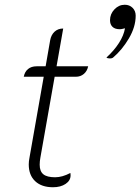

<svg xmlns="http://www.w3.org/2000/svg" viewBox="-20 -779 591 808"><path d="M101 -87Q101 -100 104 -115L164 -456H80Q84 -477 98 -488.5Q112 -500 134 -500H172L191 -609Q195 -632 209.5 -645.5Q224 -659 246 -659L218 -500H351Q347 -480 333 -468Q319 -456 299 -456H210L150 -116Q147 -100 147 -86Q147 -58 162.5 -45.5Q178 -33 212 -33Q242 -33 276 -51Q277 -49 277 -41Q277 -19 256 -5Q235 9 203 9Q155 9 128 -16.5Q101 -42 101 -87ZM506 -660Q502 -659 495.5 -657.5Q489 -656 484 -656Q464 -656 453.5 -666Q443 -676 443 -694Q443 -720 461.5 -739.5Q480 -759 505 -759Q525 -759 538 -746Q551 -733 551 -713Q551 -666 522.5 -617.5Q494 -569 455 -536Q450 -533 443 -533Q432 -533 428 -537Q460 -566 480.5 -598Q501 -630 506 -660Z"/></svg>

Font: K2D Thin
Style: Italic
Weight: 100
Italic angle: -10°
Designer: Katatrad Aksorn Co.,Ltd.
Foundry: Cadson Demak Co.,Ltd.
Version: Version 1.000; ttfautohint (v1.6)